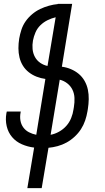

<svg xmlns="http://www.w3.org/2000/svg" viewBox="-20 -755 540 990"><path d="M121 215 156 6Q123 2 93 -11Q63 -24 42.5 -48Q22 -72 14.5 -104.5Q7 -137 13 -171L15 -180H87L86 -174Q82 -153 85.5 -133Q89 -113 100.5 -97.5Q112 -82 129.5 -73Q147 -64 167 -60L214 -348Q191 -351 169 -359.5Q147 -368 128.5 -382.5Q110 -397 98 -416.5Q86 -436 80.5 -459Q75 -482 75 -506.5Q75 -531 79 -556Q83 -579 90.5 -602Q98 -625 112 -645Q126 -665 145.5 -681.5Q165 -698 187 -708.5Q209 -719 232.5 -725.5Q256 -732 278 -734V-735H352L299 -411Q323 -408 345.5 -398.5Q368 -389 386 -374Q404 -359 416 -338Q428 -317 433 -293Q438 -269 437.5 -243.5Q437 -218 433 -193L431 -181Q427 -157 419 -133.5Q411 -110 397.5 -89Q384 -68 364.5 -50Q345 -32 323 -20Q301 -8 277 -1.5Q253 5 230 7L195 215ZM225 -415 267 -666Q246 -661 225.5 -651Q205 -641 188.5 -625Q172 -609 163 -588Q154 -567 150 -546Q146 -524 148 -502Q150 -480 160 -461.5Q170 -443 187.5 -431Q205 -419 225 -415ZM241 -60Q263 -64 284.5 -76Q306 -88 322 -106Q338 -124 347 -146.5Q356 -169 359 -191L361 -203Q365 -227 364 -250Q363 -273 353.5 -292.5Q344 -312 326.5 -325.5Q309 -339 288 -344Z"/></svg>

Font: Iosevka Term Curly
Style: Italic
Weight: 400
Italic angle: -9°
Designer: Belleve Invis
Foundry: Belleve Invis
Version: Version 32.3.0